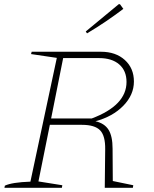

<svg xmlns="http://www.w3.org/2000/svg" viewBox="-20 -889 729 909"><path d="M1 0 3 -10Q37 -26 124 -29L249 -615L127 -633L130 -644H458Q528 -644 571 -605Q614 -566 614 -503Q614 -440 564 -388.5Q514 -337 432 -315Q475 -305 494 -274.5Q513 -244 513 -185L514 -32L611 -12L609 0H476L478 -182Q479 -246 454 -272Q429 -298 368 -298H216L162 -30L275 -12L273 0ZM449 -614H279L222 -328H414Q579 -390 579 -501Q579 -554 544.5 -584Q510 -614 449 -614ZM392 -731 386 -740 542 -869H548L564 -847Q523 -816 481 -787.5Q439 -759 392 -731Z"/></svg>

Font: Piazzolla Thin
Style: Italic
Weight: 100
Italic angle: -11.3°
Designer: Juan Pablo del Peral
Foundry: Huerta Tipografica
Version: Version 1.330